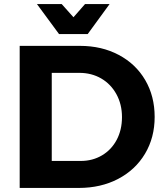

<svg xmlns="http://www.w3.org/2000/svg" viewBox="-20 -926 808 946"><path d="M368 0H77V-700H374Q481 -700 565 -655.5Q649 -611 695.5 -531.5Q742 -452 742 -350Q742 -248 694.5 -168.5Q647 -89 562 -44.5Q477 0 368 0ZM371 -567H235V-133H378Q436 -133 482.5 -160.5Q529 -188 555 -237Q581 -286 581 -349Q581 -412 553.5 -462Q526 -512 478.5 -539.5Q431 -567 371 -567ZM399 -906H520L412 -758H271L162 -906H284L342 -841Z"/></svg>

Font: Argentum Sans SemiBold
Style: Regular
Weight: 600
Designer: Julieta Ulanovsky (Modified by Cristiano Sobral)
Foundry: Julieta Ulanovsky
Version: Version 5.001;November 22, 2018;FontCreator 11.5.0.2425 64-b